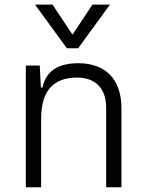

<svg xmlns="http://www.w3.org/2000/svg" viewBox="-20 -796 626 816"><path d="M431.2 0H496.1V-336.9C496.1 -458 429.2 -527.3 313 -527.3C225.1 -527.3 175.3 -493.2 160.6 -423.8H153.8L148.9 -517.6H89.8V0H154.8V-292.5C154.8 -409.2 206.5 -466.3 307.6 -466.3C385.3 -466.3 431.2 -420.4 431.2 -338.4ZM264.2 -590.8H312L447.3 -776.4H373L288.1 -648.9L203.1 -776.4H128.9Z"/></svg>

Font: Cascadia Mono Light
Style: Regular
Weight: 300
Monospace: yes
Designer: Aaron Bell
Foundry: Saja Typeworks
Version: Version 2404.023